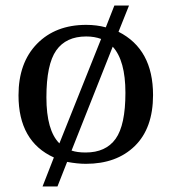

<svg xmlns="http://www.w3.org/2000/svg" viewBox="-20 -584 622 695"><path d="M534 -240Q534 -120 468 -55.5Q402 9 291 9Q260 9 223 2L188 91H134L175 -14Q47 -72 47 -239Q47 -357 114 -425.5Q181 -494 292 -494Q330 -494 363 -485L394 -564H447L409 -469Q534 -406 534 -240ZM292 -452Q219 -452 183.5 -401.5Q148 -351 148 -231.5Q148 -112 195 -65L346 -443Q322 -452 292 -452ZM388 -415 239 -39Q259 -32 290 -32Q363 -32 398.5 -81.5Q434 -131 434 -248Q434 -365 388 -415Z"/></svg>

Font: Ledger
Style: Regular
Weight: 400
Designer: Denis Masharov
Foundry: Denis Masharov
Version: 1.001